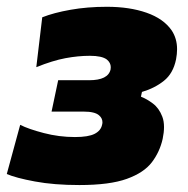

<svg xmlns="http://www.w3.org/2000/svg" viewBox="-41 -534 553 566"><path d="M193 11.5Q118.5 11.5 62 1Q5.5 -9.5 -21 -21L18.5 -166Q43 -153.5 88 -141.8Q133 -130 180 -130Q219.5 -130 238 -139.5Q256.5 -149 260 -166.5Q261 -170 261 -173.5Q261 -185.5 251 -194Q238.5 -205 206 -205H111L130.5 -297.5H221.5Q278 -297.5 285 -329.5Q285.5 -333 285.5 -336Q285.5 -349 274 -358.5Q259.5 -369.5 224 -369.5Q189.5 -369.5 152 -362.5Q114.5 -355.5 66 -336L83.5 -483Q117.5 -496.5 167 -505.2Q216.5 -514 274 -514Q341 -514 391 -496.5Q441 -479 465 -444.5Q481 -420.5 481 -389Q481 -375 478 -359Q469.5 -317.5 442.2 -295.8Q415 -274 377.5 -263L374.5 -249Q391.5 -242.5 409.8 -228.8Q428 -215 437.5 -190Q442.5 -177 442.5 -159.5Q442.5 -143.5 438.5 -124.5Q430 -86.5 406.8 -55.8Q383.5 -25 333 -6.8Q282.5 11.5 193 11.5Z"/></svg>

Font: Heraclito ExtraBold
Style: Italic
Weight: 800
Italic angle: -12°
Designer: Kostas Bartsokas (font) & Cristiano Sobral (main changes)
Foundry: Kostas Bartsokas (font) & Cristiano Sobral (main changes)
Version: Version 1.00;July 8, 2020;FontCreator 13.0.0.2655 64-bit